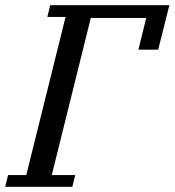

<svg xmlns="http://www.w3.org/2000/svg" viewBox="-41 -718 671 738"><path d="M-10 -45H60L211 -653H141L152 -698H610L567 -527H491L521 -649H308L158 -45H248L237 0H-21Z"/></svg>

Font: IBM Plex Serif Text
Style: Italic
Weight: 450
Italic angle: -14°
Designer: Mike Abbink, Paul van der Laan, Pieter van Rosmalen
Foundry: Bold Monday
Version: Version 3.001